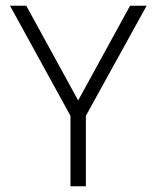

<svg xmlns="http://www.w3.org/2000/svg" viewBox="-20 -653 549 673"><path d="M15 -633H72L254 -301L436 -633H494L281 -247V0H227V-247Z"/></svg>

Font: Tajawal Light
Style: Regular
Weight: 300
Designer: Boutros Fonts
Foundry: Created by Boutros International 2017
Version: Version 1.700